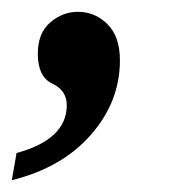

<svg xmlns="http://www.w3.org/2000/svg" viewBox="-36 -168 316 325"><path d="M-16 137Q69 116 118 60Q167 4 167 -66Q167 -106 146 -127Q125 -148 96 -148Q70 -148 49 -130Q28 -112 28 -77Q28 -38 52.5 -26.5Q77 -15 77 10Q77 68 -8 91Z"/></svg>

Font: Noto Serif SemiCondensed Semi
Style: Italic
Weight: 600
Width: 4
Italic angle: -12°
Designer: Monotype Design Team
Foundry: Monotype Imaging Inc.
Version: Version 1.901